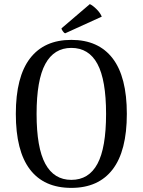

<svg xmlns="http://www.w3.org/2000/svg" viewBox="-20 -901 694 934"><path d="M57 -347Q57 -527 126 -617Q195 -707 327 -707Q459 -707 528 -617Q597 -527 597 -347Q597 -167 528 -77Q459 13 327 13Q194 13 125.5 -77Q57 -167 57 -347ZM496 -347Q496 -512 454 -590Q412 -668 327 -668Q243 -668 200.5 -590Q158 -512 158 -347Q158 -182 200.5 -104Q243 -26 327 -26Q412 -26 454 -104Q496 -182 496 -347ZM297 -739Q291 -741 285 -750Q279 -759 279 -763L417 -881Q432 -874 450 -856Q468 -838 475 -820Z"/></svg>

Font: Arima Madurai Medium
Style: Regular
Weight: 500
Designer: Joana Correia and Natanael Gama
Foundry: NDISCOVER
Version: Version 1.020